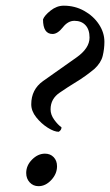

<svg xmlns="http://www.w3.org/2000/svg" viewBox="-20 -636 384 669"><path d="M184.6 -176.8Q168.9 -176.8 146.5 -190.9Q124 -205.1 106.4 -227.1Q88.9 -249 88.9 -272.5Q88.9 -324.2 129.9 -353.5L246.1 -435.5Q292 -467.8 292 -504.9Q292 -533.2 277.8 -548.3Q263.7 -563.5 239.3 -563.5Q216.8 -563.5 199.2 -541Q180.7 -517.6 163.1 -517.6Q129.9 -517.6 129.9 -568.4Q134.8 -582 156.2 -599.1Q177.7 -616.2 202.1 -616.2Q241.2 -616.2 273.4 -598.1Q305.7 -580.1 324.7 -551.3Q343.8 -522.5 343.8 -490.2Q343.8 -465.8 337.9 -441.4Q332 -417 308.6 -395.5Q276.4 -369.1 246.6 -351.1Q216.8 -333 188.5 -313.5Q156.2 -292 156.2 -254.9Q156.2 -236.3 168.9 -218.8Q181.6 -201.2 194.3 -192.4Q194.3 -182.6 184.6 -176.8ZM114.3 12.7Q95.7 12.7 83.5 -0.5Q71.3 -13.7 71.3 -33.2Q71.3 -59.6 91.8 -80.1Q112.3 -100.6 136.7 -100.6Q155.3 -100.6 167 -88.4Q178.7 -76.2 178.7 -56.6Q178.7 -30.3 158.7 -8.8Q138.7 12.7 114.3 12.7Z"/></svg>

Font: Crimson Text
Style: Italic
Weight: 400
Italic angle: -11°
Designer: Sebastian Kosch
Foundry: Sebastian Kosch
Version: Version 1.100; ttfautohint (v1.8.4)